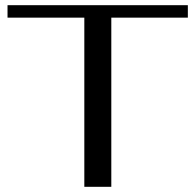

<svg xmlns="http://www.w3.org/2000/svg" viewBox="-20 -720 753 740"><path d="M305 -652H9V-700H704V-652H409V0H305Z"/></svg>

Font: Fahkwang
Style: Regular
Weight: 400
Version: Version 1.000; ttfautohint (v1.6)